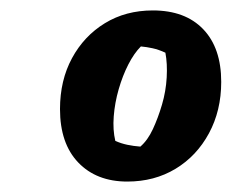

<svg xmlns="http://www.w3.org/2000/svg" viewBox="-20 -759 444 368"><path d="M224 -411Q165 -411 130 -447.5Q95 -484 95 -550Q95 -605 118 -647.5Q141 -690 181 -714.5Q221 -739 273 -739Q335 -739 369.5 -703Q404 -667 404 -602Q404 -547 380.5 -503.5Q357 -460 316.5 -435.5Q276 -411 224 -411ZM249 -478Q263 -490 273 -511.5Q283 -533 290.5 -558.5Q298 -584 299.5 -610.5Q301 -637 297 -658Q284 -664 272.5 -666.5Q261 -669 250 -670Q237 -657 226 -635.5Q215 -614 207.5 -588Q200 -562 198 -536Q196 -510 201 -489Q212 -484 224 -481.5Q236 -479 249 -478Z"/></svg>

Font: Piazzolla Thin Black
Style: Italic
Weight: 900
Italic angle: -11.3°
Version: Version 2.005